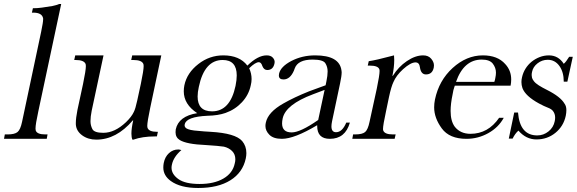

<svg xmlns="http://www.w3.org/2000/svg" viewBox="-45 -692 2875 957"><path d="M146 -137Q132 -73 132 -51Q132 -45 133 -42Q139 -22 181 -22H192L188 0H-25L-21 -22H-7Q28 -22 42.5 -34Q57 -46 65 -85L160 -533Q170 -581 170 -596Q170 -598 170 -600Q165 -629 121 -629H114L119 -651H124Q141 -651 163.5 -654Q186 -657 216 -662Q224 -664 232.5 -666Q241 -668 250 -672H260Z M704 -156Q689 -85 689 -64Q689 -58 690 -56Q696 -35 738 -35H742L737 -12H727Q665 -12 620 4H615Q610 -7 610 -26Q610 -52 619 -92H617Q535 4 435 4Q394 4 364.5 -17.5Q335 -39 333 -72Q333 -76 333 -80Q333 -103 341 -144L369 -274Q383 -341 383 -363Q383 -369 382 -372Q375 -393 331 -393H325L330 -416H471L412 -140Q406 -110 406 -88Q406 -67 415.5 -48.5Q425 -30 470 -30Q527 -30 583 -83Q611 -110 622 -134Q630 -149 639 -191L657 -274Q671 -341 671 -363Q671 -369 670 -372Q663 -393 619 -393H609L614 -416H759Z M1005 -35Q1128 -28 1162 11Q1183 36 1183 71Q1183 84 1180 98Q1165 168 1103.5 206.5Q1042 245 943 245Q854 245 806 210Q769 183 769 143Q769 132 771 121Q777 90 797 71.5Q817 53 844 53Q848 53 859 56Q820 90 812 128Q810 136 810 144Q810 176 844 200.5Q878 225 950 225Q1022 225 1068.5 198Q1115 171 1125 123Q1128 112 1128 102Q1128 77 1112 61Q1096 45 1071 39Q1059 37 1036 35Q1013 33 982 31Q885 27 851 6Q830 -7 830 -33Q830 -39 831 -47Q845 -113 938 -128Q871 -172 871 -237Q871 -252 874 -267Q887 -329 944 -373Q999 -416 1068 -416Q1149 -416 1188 -365Q1240 -416 1284 -416Q1304 -416 1314 -405.5Q1324 -395 1324 -383Q1324 -379 1323 -375Q1316 -343 1287 -343Q1271 -343 1263 -362Q1257 -382 1245 -382Q1228 -382 1197 -352Q1209 -326 1209 -298Q1209 -283 1205 -267Q1195 -219 1161 -182.5Q1127 -146 1079 -129Q1042 -116 989 -115Q884 -110 876 -73Q875 -70 875 -68Q875 -54 893 -48Q903 -44 923 -41.5Q943 -39 973 -37ZM946 -259Q940 -232 940 -211Q940 -137 1012 -137Q1102 -137 1129 -264Q1135 -294 1135 -316Q1135 -393 1065 -393Q974 -393 946 -259Z M1699 -81Q1676 0 1599 0Q1536 0 1536 -64Q1536 -66 1536 -68Q1422 0 1360 0Q1318 0 1298 -20Q1278 -40 1278 -64Q1278 -72 1280 -81Q1291 -133 1367 -176Q1421 -207 1496 -237L1578 -267L1582 -287Q1588 -315 1588 -336Q1588 -359 1576.5 -377Q1565 -395 1513 -395Q1440 -395 1424 -351L1420 -340Q1401 -296 1368 -296Q1345 -296 1345 -316Q1345 -320 1346 -325Q1354 -360 1407 -388Q1461 -416 1526 -416Q1647 -416 1657 -341Q1658 -337 1658 -332Q1658 -313 1650 -276L1610 -87Q1607 -72 1607 -62Q1607 -33 1630 -33Q1661 -33 1681 -81ZM1515 -222Q1379 -171 1364 -102Q1361 -88 1361 -77Q1361 -32 1409 -32Q1452 -32 1541 -94L1573 -244Z M1919 -416Q1920 -405 1920 -393Q1920 -358 1911 -314H1913Q1941 -359 1983 -387.5Q2025 -416 2064 -416Q2090 -416 2104 -399.5Q2118 -383 2118 -366Q2118 -361 2117 -355Q2110 -321 2078 -321Q2053 -321 2048 -357Q2045 -381 2026 -381Q2002 -381 1964 -347Q1930 -316 1916 -283Q1905 -260 1894 -209L1879 -137Q1864 -68 1864 -48Q1864 -44 1865 -42Q1872 -22 1913 -22H1927L1922 0H1711L1715 -22H1725Q1761 -22 1775 -34Q1789 -46 1797 -85L1833 -250Q1847 -317 1847 -339Q1847 -344 1846 -346Q1840 -365 1798 -365H1788L1793 -387Q1829 -392 1911 -414Z M2222 -265 2219 -256Q2217 -251 2215 -243Q2213 -235 2211 -222Q2201 -175 2201 -139Q2201 -88 2222 -60Q2250 -25 2300 -25Q2388 -25 2443 -105H2466Q2440 -57 2389 -28.5Q2338 0 2280 0Q2195 0 2157 -52Q2119 -104 2119 -157Q2119 -176 2123 -196Q2143 -291 2211 -353Q2280 -416 2362 -416Q2435 -416 2473 -373Q2503 -341 2503 -296Q2503 -281 2500 -265ZM2419 -284Q2421 -289 2422 -294Q2423 -299 2424 -304Q2427 -318 2427 -330Q2427 -354 2411.5 -374.5Q2396 -395 2356 -395Q2267 -395 2228 -284Z M2518 -131H2537Q2546 -17 2633 -17Q2664 -17 2689 -37Q2714 -57 2720 -88Q2722 -97 2722 -106Q2722 -125 2711 -139Q2703 -149 2685.5 -155.5Q2668 -162 2642 -176Q2574 -213 2559 -253Q2554 -268 2554 -283Q2554 -295 2557 -307Q2562 -330 2574.5 -350Q2587 -370 2605 -384.5Q2623 -399 2645 -407.5Q2667 -416 2691 -416Q2738 -416 2765 -374Q2776 -383 2792 -409H2810L2783 -285H2765Q2765 -333 2743 -363.5Q2721 -394 2685 -394Q2657 -394 2634.5 -376.5Q2612 -359 2607 -334Q2605 -326 2605 -318Q2605 -313 2606.5 -305.5Q2608 -298 2616 -287.5Q2624 -277 2640.5 -266.5Q2657 -256 2681 -244Q2749 -210 2769 -175Q2778 -163 2778 -143Q2778 -130 2775 -115Q2764 -63 2723.5 -30Q2683 3 2629 3Q2577 3 2539 -41Q2522 -26 2510 -1H2491Z"/></svg>

Font: New Athena Unicode
Style: Italic
Weight: 400
Designer: J. Rusten 1997; rev. by R. Hancock 2001, 2002, rev. by D. Mastronarde 2002-2019
Foundry: Society for Classical Studies (formerly American Philological Association)
Version: Version 5.008